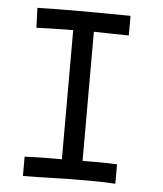

<svg xmlns="http://www.w3.org/2000/svg" viewBox="-48 -679 615 723"><g transform="rotate(5 259.0 -317.5)"><path d="M64.5 -633.8Q140.6 -635.7 236.8 -635.7Q296.9 -635.7 416.5 -634.3V-560.1Q384.8 -560.1 345.5 -561.3Q306.2 -562.5 284.2 -562.5V-74.2Q294.9 -74.2 313.2 -74.5Q331.5 -74.7 344.2 -74.7Q380.9 -74.7 414.6 -72.8V0.5Q364.7 -2.4 312 -2.4Q301.3 -2.4 276.4 -2.2Q251.5 -2 236.3 -2Q223.1 -2 165.8 -0.2Q108.4 1.5 65.4 1.5V-71.3Q117.2 -73.7 169.4 -73.7H206.1V-562Q99.1 -560.5 67.4 -558.6Z"/></g></svg>

Font: FantasqueSansM Nerd Font
Style: Regular
Weight: 400
Monospace: yes
Designer: Jany Belluz
Version: Version 1.8.0 ; ttfautohint (v1.8.2);Nerd Fonts 3.4.0